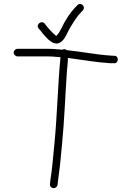

<svg xmlns="http://www.w3.org/2000/svg" viewBox="-20 -888 674 984"><path d="M178 -742 186 -733C190.7 -727 195.7 -720.7 201 -714C219.7 -693.2 258.3 -643.5 295 -675C317.5 -693.4 325.2 -723.8 341 -749C358.2 -776.5 375.6 -805.6 398 -828C403.2 -833.2 410 -839 410 -848C410 -862.9 390.1 -875.1 377 -862C355.6 -840.6 333.5 -813.8 318 -786C300.9 -760.4 290.4 -725.4 269 -704C267.7 -704.7 266 -705.7 264 -707C247.3 -721.4 229.7 -740.4 216 -758L209 -767C192.8 -786.5 161.5 -761.8 178 -742ZM70 -599H221C238.3 -599 256.7 -598 276 -596C280.7 -596 285.3 -595.7 290 -595C276.4 -458.9 273.3 -296.3 259 -153C252.4 -85.2 247.6 -21.6 238 36L236 55C235.3 60.3 236.7 65 240 69C251.6 82.9 271.1 75.6 275 60L277 41C278.3 29 280 16 282 2C288.2 -41.6 292.8 -96 298 -149C309.6 -265.2 314.9 -408.9 323 -523C325 -551.2 328 -566.5 328 -591C330.7 -591 333.3 -590.7 336 -590C404.2 -580.9 478 -567.8 546 -564H564C588.6 -560.9 591.5 -602 566 -602L548 -603C474.2 -607.6 396.3 -623.6 322 -631C318.7 -634.3 314.3 -636 309 -636C305.7 -636 302.7 -635 300 -633L280 -635C259.3 -637 239.7 -638 221 -638H70C59.7 -638 50 -628.6 50 -618.5C50 -608.4 59.7 -599 70 -599Z"/></svg>

Font: Just Breathe
Style: Regular
Weight: 400
Foundry: Cannot Into Space Fonts
Version: Version 0.72